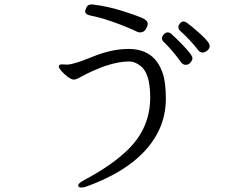

<svg xmlns="http://www.w3.org/2000/svg" viewBox="-20 -773 1040 859"><path d="M257 -485 280 -484Q309 -484 394 -519Q479 -554 555 -554Q672 -554 708 -445Q722 -405 722 -331Q722 -257 692 -192Q616 -30 371 60Q356 66 343 66Q330 66 330 56.5Q330 47 354 34Q481 -33 554 -105Q652 -202 652 -337Q652 -445 609 -478Q583 -498 559 -498Q467 -498 336 -426Q330 -423 324 -420Q318 -417 309 -417Q300 -417 283.5 -429Q267 -441 255 -455Q243 -469 243 -475Q243 -485 257 -485ZM791 -493Q753 -547 710 -588Q705 -593 705 -602Q705 -611 713 -619.5Q721 -628 730 -628Q739 -628 746.5 -621.5Q754 -615 770 -599.5Q786 -584 802.5 -566.5Q819 -549 830 -534.5Q841 -520 841 -512Q841 -504 832.5 -493.5Q824 -483 811.5 -483Q799 -483 791 -493ZM868 -547Q832 -594 784 -637Q778 -643 778 -651.5Q778 -660 785.5 -668.5Q793 -677 800.5 -677Q808 -677 816.5 -671Q825 -665 842 -651Q859 -637 876.5 -621Q894 -605 906 -591Q918 -577 918 -566.5Q918 -556 907.5 -547Q897 -538 886.5 -538Q876 -538 868 -547ZM394 -753Q461 -745 524.5 -725Q588 -705 614.5 -693.5Q641 -682 641 -666Q641 -657 632.5 -642.5Q624 -628 607 -628Q602 -628 596 -630Q474 -686 382 -704Q361 -709 361 -723Q361 -727 367 -740Q373 -753 388 -753Z"/></svg>

Font: LXGW Bright GB
Style: Regular
Weight: 400
Designer: Christian Thalmann (Catharsis Fonts)
Foundry: LXGW / Christian Thalmann (Catharsis Fonts) / Fontworks Inc.
Version: Version 5.510